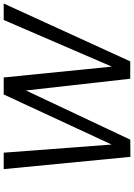

<svg xmlns="http://www.w3.org/2000/svg" viewBox="140 -880 741 1062"><g transform="rotate(-90 511.0 -349.5)"><path d="M174 1 106 -700H197L242 -103L519 -700H613L673 -102L931 -700H1022L702 0H606L541 -577L269 0Z"/></g></svg>

Font: DM Sans 17pt
Style: Italic
Weight: 400
Italic angle: -10°
Version: Version 4.004;gftools[0.9.30]